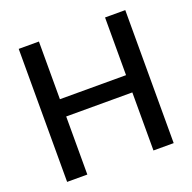

<svg xmlns="http://www.w3.org/2000/svg" viewBox="-125 -833 961 959"><g transform="rotate(-20 355.5 -353.5)"><path d="M72.3 -707H179.7V-400.4H531.2V-707H638.7V0H531.2V-308.6H179.7V0H72.3Z"/></g></svg>

Font: Pretendard GOV Medium
Style: Regular
Weight: 500
Designer: Base glyphs from Inter by Rasmus Andersson; Hangeul glyphs from Noto Sans CJK(Source Han Sans) by Jang Soo-young and Kan
Foundry: Kil Hyung-jin
Version: Version 1.309